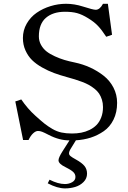

<svg xmlns="http://www.w3.org/2000/svg" viewBox="-20 -747 688 1035"><path d="M62.5 -200.2 94.7 -210.9Q128.9 -160.6 170.9 -123Q201.7 -95.2 219.7 -80.8Q237.8 -66.4 262 -52.2Q286.1 -38.1 311.3 -32.7Q336.4 -27.3 368.2 -27.3Q394 -27.3 417.5 -31.7Q440.9 -36.1 462.6 -46.6Q484.4 -57.1 500.2 -73.2Q516.1 -89.4 525.6 -114Q535.2 -138.7 535.2 -169.9Q535.2 -191.4 529.3 -210Q523.4 -228.5 514.2 -242.4Q504.9 -256.3 489.5 -268.6Q474.1 -280.8 459.2 -289.1Q444.3 -297.4 422.4 -305.7Q400.4 -314 383.5 -319.1Q366.7 -324.2 341.8 -331.1Q302.7 -341.8 271 -353.5Q239.3 -365.2 206.8 -383.5Q174.3 -401.9 152.6 -423.3Q130.9 -444.8 117.2 -475.3Q103.5 -505.9 103.5 -542Q103.5 -584 124 -619.6Q144.5 -655.3 177.7 -678.2Q210.9 -701.2 252.2 -713.9Q293.5 -726.6 335.9 -726.6Q380.9 -726.6 426.8 -711.9Q481.4 -694.3 496.1 -694.3Q518.1 -694.3 535.2 -726.6H561.5L584 -559.6L552.7 -548.8Q528.8 -585.4 508.1 -607.4Q487.3 -629.4 454.1 -649.4Q422.4 -668.9 395.5 -676.3Q368.7 -683.6 330.1 -683.6Q265.6 -683.6 227.5 -650.9Q189.5 -618.2 189.5 -550.8Q189.5 -525.9 201.2 -504.9Q212.9 -483.9 231 -469.7Q249 -455.6 275.9 -443.4Q302.7 -431.2 327.4 -423.8Q352.1 -416.5 382.8 -410.2Q426.8 -400.9 465.8 -383.1Q504.9 -365.2 538.3 -339.1Q571.8 -313 591.6 -274.9Q611.3 -236.8 611.3 -192.4Q611.3 -141.1 591.8 -101.8Q572.3 -62.5 539.3 -39.8Q506.3 -17.1 469 -5.1Q431.6 6.8 389.2 9.3L361.3 54.7Q352.1 69.3 352.1 80.1Q352.1 87.9 360.4 94.7Q368.7 101.6 389.2 112.8Q421.9 130.9 435.5 147.9Q449.2 165 449.2 189Q449.2 215.3 430.4 234.1Q411.6 252.9 385.5 260.7Q359.4 268.6 330.6 268.6Q289.1 268.6 237.3 241.2L247.1 221.7Q293 245.1 330.1 245.1Q351.6 245.1 369.1 235.1Q386.7 225.1 386.7 207Q386.7 190.4 373.5 179Q360.4 167.5 334.5 154.8Q295.4 136.2 295.4 117.2Q295.4 102.5 316.9 68.8L354.5 9.8Q299.8 9.8 243.2 -19.5Q218.8 -32.2 207.3 -36.6Q195.8 -41 184.6 -41Q172.4 -41 158.4 -28.1Q144.5 -15.1 133.8 7.8H104.5Z"/></svg>

Font: Theano Old Style
Style: Regular
Weight: 400
Designer: Alexey Kryukov
Version: Version 2.00